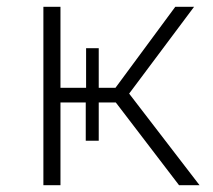

<svg xmlns="http://www.w3.org/2000/svg" viewBox="-20 -542 623 562"><path d="M319 -242 504 0H564L358 -268L548 -522H493L318 -285H269V-401H232V-285H157V-522H107V0H157V-242H231V-130H269V-242Z"/></svg>

Font: Montserrat Custom ExtraLight
Style: Regular
Weight: 300
Designer: Julieta Ulanovsky
Foundry: Julieta Ulanovsky
Version: Version 7.200